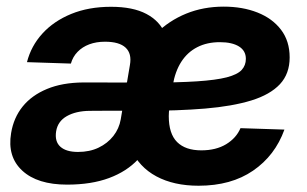

<svg xmlns="http://www.w3.org/2000/svg" viewBox="-20 -560 944 591"><path d="M186.5 8.3Q95.2 8.3 48.6 -34.7Q2 -77.6 14.2 -150.4Q22 -197.8 49.8 -232.2Q77.6 -266.6 124.5 -286.1Q171.4 -305.7 236.3 -306.2Q262.2 -306.2 286.6 -306.2Q311 -306.2 337.4 -305.9Q363.8 -305.7 394.5 -306.2L382.8 -219.2Q351.6 -219.2 319.1 -219.2Q286.6 -219.2 255.9 -218.8Q213.4 -218.3 185.5 -202.4Q157.7 -186.5 152.8 -155.8Q147.9 -124.5 165.8 -108.4Q183.6 -92.3 220.2 -92.3Q255.9 -92.3 283.4 -105.5Q311 -118.7 328.9 -141.4Q346.7 -164.1 351.6 -192.4L379.9 -359.9Q386.2 -395 366.7 -413.3Q347.2 -431.6 303.2 -431.6Q276.4 -431.6 254.9 -423.6Q233.4 -415.5 218.8 -400.4Q204.1 -385.3 198.2 -364.3L63 -368.7Q75.7 -418.5 110.6 -456.8Q145.5 -495.1 199.2 -517.1Q252.9 -539.1 321.8 -539.1Q389.2 -539.1 430.7 -517.1Q472.2 -495.1 488.3 -455.6Q504.4 -416 496.1 -364.3L461.9 -160.2L453.6 -157.2Q439.5 -106.4 404.8 -69.3Q370.1 -32.2 315.7 -12Q261.2 8.3 186.5 8.3ZM591.3 11.7Q515.1 11.7 461.4 -17.1Q407.7 -45.9 382.6 -101.8Q357.4 -157.7 365.2 -239.7Q371.1 -307.1 395.5 -362.1Q419.9 -417 460.2 -456.8Q500.5 -496.6 553.2 -518.1Q606 -539.6 668.5 -539.6Q726.6 -539.6 772.5 -521.5Q818.4 -503.4 845 -468.5Q871.6 -433.6 871.6 -383.3Q871.6 -333 841.6 -300.8Q811.5 -268.6 753.4 -250.7Q695.3 -232.9 611.3 -225.8Q527.3 -218.8 418.5 -218.8L432.6 -305.7Q526.4 -305.7 585.7 -309.6Q645 -313.5 678 -322Q710.9 -330.6 723.9 -344.7Q736.8 -358.9 736.8 -378.9Q736.8 -403.8 715.6 -417Q694.3 -430.2 656.7 -430.2Q617.2 -430.2 587.2 -414.8Q557.1 -399.4 538.1 -369.9Q519 -340.3 511.7 -296.9Q509.3 -281.7 506.3 -263.9Q503.4 -246.1 501.5 -230Q499.5 -213.9 499.5 -202.6Q499.5 -148.4 525.1 -122.8Q550.8 -97.2 599.6 -97.2Q645 -97.2 676.3 -116.2Q707.5 -135.3 720.2 -165.5L855.5 -161.1Q826.7 -81.1 759 -34.7Q691.4 11.7 591.3 11.7Z"/></svg>

Font: Inter 24pt
Style: Bold Italic
Weight: 700
Italic angle: -9.3988°
Version: Version 4.001;git-66647c0bb